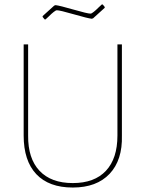

<svg xmlns="http://www.w3.org/2000/svg" viewBox="-20 -836 652 860"><path d="M440 -816 449 -805V-801L397 -754L391 -752Q373 -754 310.5 -772Q248 -790 235 -790Q232 -790 228.5 -788Q225 -786 220 -782Q215 -778 210.5 -774Q206 -770 198.5 -762.5Q191 -755 184 -749H180L171 -760V-764L223 -811L229 -813Q247 -811 309.5 -793Q372 -775 385 -775Q388 -775 391.5 -777Q395 -779 400 -783Q405 -787 409.5 -791Q414 -795 421.5 -802.5Q429 -810 436 -816ZM526 -637V-229Q529 -119 471 -57.5Q413 4 306 4Q199 4 142.5 -56Q86 -116 86 -229V-637H106V-229Q105 -126 157 -71Q209 -16 306 -16Q403 -16 454.5 -71Q506 -126 506 -229V-637Z"/></svg>

Font: Alegreya Sans SC Thin
Style: Regular
Weight: 100
Designer: Juan Pablo del Peral
Foundry: Huerta Tipografica
Version: Version 2.007